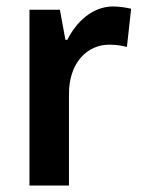

<svg xmlns="http://www.w3.org/2000/svg" viewBox="-20 -573 436 593"><path d="M329 -553C266 -553 216 -506 188 -450H182L165 -543H71V0H193V-280C192 -381 251 -435 317 -435C339 -435 357 -432 372 -428L385 -546C369 -550 347 -553 329 -553Z"/></svg>

Font: Noto Sans Thai Looped SemiCondensed SemiBold
Style: Regular
Weight: 600
Width: 4
Designer: Sasikarn Vongin, Ben Mitchell
Foundry: The Fontpad Ltd
Version: Version 1.001